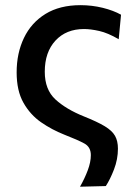

<svg xmlns="http://www.w3.org/2000/svg" viewBox="-20 -529 532 744"><path d="M290 194.5Q308.5 162 320.2 130.5Q332 99 332 72Q332 41 307.2 27.2Q282.5 13.5 228.5 -7.5Q181.5 -26 139.2 -55.2Q97 -84.5 70.8 -131Q44.5 -177.5 44.5 -248.5Q44.5 -323 72.8 -382Q101 -441 156.2 -475Q211.5 -509 292 -509Q336 -509 377.8 -498.8Q419.5 -488.5 449 -472L440 -377Q398 -401.5 364.5 -409Q331 -416.5 305.5 -416.5Q236.5 -416.5 195 -371.8Q153.5 -327 153.5 -251Q153.5 -181.5 195 -143.5Q236.5 -105.5 305 -78Q357.5 -57 386 -39.8Q414.5 -22.5 425.8 -2.5Q437 17.5 437 47Q437 88 421.8 127.5Q406.5 167 390 192Z"/></svg>

Font: Commissioner Medium
Style: Regular
Weight: 500
Designer: Kostas Bartsokas
Foundry: Kostas Bartsokas
Version: Version 1.000; ttfautohint (v1.8.3)